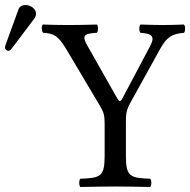

<svg xmlns="http://www.w3.org/2000/svg" viewBox="-54 -745 761 767"><path d="M48 -725C35 -725 24 -719 20 -708L-32 -565C-33 -562 -34 -558 -34 -555C-34 -548 -28 -542 -20 -542C-16 -542 -11 -546 -8 -550L84 -672C88 -677 90 -685 90 -690C90 -710 68 -725 48 -725ZM449 -122V-257.7C449 -287.5 450.1 -304.4 466.5 -334L586 -550C614 -600.7 636.3 -609.7 681 -614C687 -620 687 -641 681 -647C653 -646 621 -645 598 -645C575 -645 539 -646 507 -647C501 -641 501 -620 507 -614C551.3 -611 567.2 -601.4 545.8 -561L435 -352C427 -336.8 422.2 -338.1 413.2 -354L297.2 -558.8C273 -601.4 277 -611 333 -614C339 -620 339 -641 333 -647C297 -646 259 -645 219 -645C180 -645 147 -646 117 -647C111 -641 112 -620 118 -614C160 -611 177.2 -605.1 211.7 -547L343 -326C360.5 -296.5 364 -286 364 -249V-122C364 -39 347 -34 267 -31C261 -25 261 -4 267 2C316 1 368.4 0 407 0C445.7 0 496 1 546 2C552 -4 552 -25 546 -31C466 -34 449 -39 449 -122Z"/></svg>

Font: Libertinus Serif
Style: Regular
Weight: 400
Designer: Philipp H. Poll
Foundry: Khaled Hosny
Version: Version 6.2